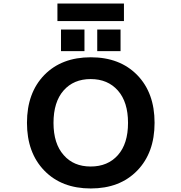

<svg xmlns="http://www.w3.org/2000/svg" viewBox="-20 -1070 1040 1102"><path d="M345.7 -179.7Q402.3 -114.3 500.5 -114.3Q598.6 -114.3 656.7 -179.7Q714.8 -245.1 714.8 -364.7Q714.8 -484.4 656.7 -550.3Q598.6 -616.2 500.5 -616.2Q402.3 -616.2 344.7 -550.3Q287.1 -484.4 287.1 -364.7Q287.1 -245.1 345.7 -179.7ZM234.4 -639.6Q334 -741.2 501 -741.2Q668 -741.2 767.6 -639.2Q867.2 -537.1 867.2 -365.2Q867.2 -193.4 767.6 -90.8Q668 11.7 501 11.7Q334 11.7 234.4 -90.8Q134.8 -193.4 134.8 -365.2Q134.8 -537.1 234.4 -639.6ZM309.6 -949.2V-1049.8H691.4V-949.2ZM330.1 -776.4V-900.4H464.8V-776.4ZM538.1 -776.4V-900.4H671.9V-776.4Z"/></svg>

Font: GenEi Gothic M Regular
Style: Bold
Weight: 700
Designer: o_tamon (Modified); [Source Han Sans]
Ryoko NISHIZUKA  (kana & ideographs); Paul D. Hunt (Latin, Greek & Cyrillic); Wenl
Version: Version 1.1a;Original Version 1.004